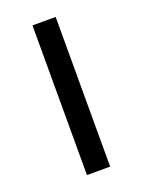

<svg xmlns="http://www.w3.org/2000/svg" viewBox="-106 -569 463 622"><g transform="rotate(-20 125.0 -258.0)"><path d="M85 0V-516H165V0Z"/></g></svg>

Font: IBM Plex Sans Thai Looped
Style: Regular
Weight: 400
Designer: Mike Abbink, Paul van der Laan, Pieter van Rosmalen, Ben Mitchell, Mark Frömberg
Foundry: Bold Monday
Version: Version 1.1